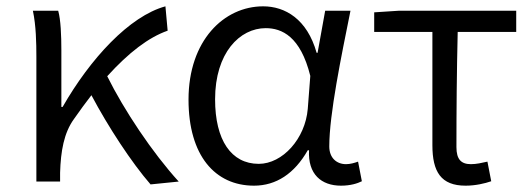

<svg xmlns="http://www.w3.org/2000/svg" viewBox="-20 -574 1681 607"><path d="M545 0C462 -91 372 -226 319 -333C387 -408 450 -456 510 -477L503 -554C389 -523 265 -388 178 -236H174V-415C174 -462 172 -512 164 -540H84C94 -493 95 -438 95 -395V0H170V-28C172 -96 182 -154 214 -198C233 -225 251 -250 269 -273C322 -173 396 -60 456 9Z M783 13C853 13 911 -25 953 -99H957C953 -23 996 13 1058 13C1088 13 1110 6 1124 -1L1112 -63C1101 -59 1087 -55 1074 -55C1044 -55 1021 -75 1021 -111C1021 -213 1059 -396 1088 -540H1008L984 -407H981C951 -514 881 -554 812 -554C688 -554 576 -446 576 -259C576 -82 660 13 783 13ZM798 -56C711 -56 660 -131 660 -260C660 -407 738 -485 820 -485C871 -485 930 -459 961 -334L953 -230C945 -135 873 -56 798 -56Z M1452 13C1483 13 1513 6 1533 -1L1521 -63C1503 -59 1486 -55 1469 -55C1438 -55 1423 -70 1423 -109C1423 -224 1424 -347 1427 -473H1612V-540H1240L1163 -535V-473H1347V-115C1347 -31 1374 13 1452 13Z"/></svg>

Font: Noto Sans CJK JP DemiLight
Style: Regular
Weight: 350
Designer: Ryoko NISHIZUKA (kana & ideographs); Paul D. Hunt (Latin, Greek & Cyrillic); Wenlong ZHANG (bopomofo); Sandoll Communica
Foundry: Adobe Systems Incorporated
Version: Version 1.004;PS 1.004;hotconv 1.0.82;makeotf.lib2.5.63406